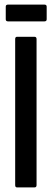

<svg xmlns="http://www.w3.org/2000/svg" viewBox="-20 -815 224 835"><path d="M54 0Q46 0 46 -10V-645Q46 -655 54 -655H130Q139 -655 139 -645V-10Q139 0 130 0ZM15 -722Q5 -722 5 -731V-786Q5 -795 15 -795H173Q183 -795 183 -786V-731Q183 -722 173 -722Z"/></svg>

Font: Sofia Sans Extra Condensed SemiBold
Style: Regular
Weight: 600
Designer: Botio Nikoltchev, Ani Petrova
Foundry: lettersoup
Version: Version 4.101